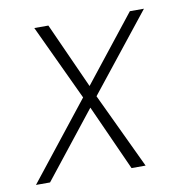

<svg xmlns="http://www.w3.org/2000/svg" viewBox="-65 -583 629 645"><g transform="rotate(-10 250.0 -260.0)"><path d="M381 0H333L232 -224L55 0H7L214 -262L93 -520H141L242 -296L419 -520H467L259 -258Z"/></g></svg>

Font: Iosevka Extralight Oblique
Style: Regular
Weight: 200
Italic angle: -9°
Monospace: yes
Designer: Belleve Invis
Foundry: Belleve Invis
Version: Version 32.5.0; ttfautohint (v1.8.4)